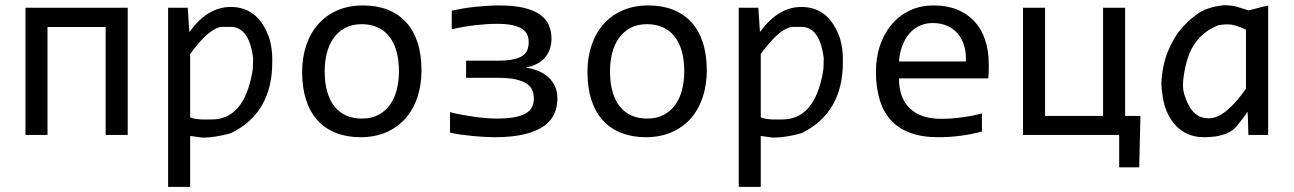

<svg xmlns="http://www.w3.org/2000/svg" viewBox="-20 -520 4988 740"><path d="M472.2 0V-490.2H78.1V0H163.1V-416H387.2V0Z M712.9 3.9C719.7 4.9 735 7 758.8 10.3H762.2C793.5 10.3 829.1 4.7 869.1 -6.3C975.9 -58.1 1029.3 -149.3 1029.3 -279.8V-296.4C1029.3 -318.8 1025.9 -343.3 1019 -369.6C991.4 -452 941.4 -493.2 869.1 -493.2C810.5 -493.2 758.3 -462.1 712.4 -399.9L709.5 -397L709 -408.2L703.6 -490.2H627.9V200.2H712.9ZM712.9 -312C763.7 -381.7 805.7 -416.5 838.9 -416.5H869.1C916.3 -416.5 945.1 -376.5 955.6 -296.4V-293C955.6 -267.3 954.4 -249.5 952.1 -239.7C930.3 -119.6 878.3 -59.6 795.9 -59.6H755.9C733.7 -61.2 719.4 -64 712.9 -67.9Z M1604.5 -249C1604.5 -289.4 1599.4 -325.2 1589.1 -356.4C1578.9 -387.7 1564 -413.8 1544.7 -434.8C1525.3 -455.8 1501.7 -471.8 1473.9 -482.7C1446 -493.6 1414.6 -499 1379.4 -499C1342.6 -499 1309.7 -492.8 1280.8 -480.2C1251.8 -467.7 1227.2 -450.1 1207 -427.5C1186.8 -404.9 1171.4 -377.8 1160.6 -346.4C1149.9 -315 1144.5 -280.3 1144.5 -242.2C1144.5 -201.5 1149.7 -165.5 1159.9 -134.3C1170.2 -103 1185 -76.8 1204.3 -55.7C1223.7 -34.5 1247.3 -18.5 1275.1 -7.6C1303 3.3 1334.5 8.8 1369.6 8.8C1406.4 8.8 1439.3 2.5 1468.3 -10C1497.2 -22.5 1521.8 -40.1 1542 -62.7C1562.2 -85.4 1577.6 -112.5 1588.4 -144.3C1599.1 -176 1604.5 -210.9 1604.5 -249ZM1517.6 -245.1C1517.6 -220.7 1514.9 -197.5 1509.5 -175.5C1504.2 -153.6 1495.7 -134.3 1484.1 -117.7C1472.6 -101.1 1457.8 -87.8 1439.7 -77.9C1421.6 -68 1399.9 -63 1374.5 -63C1352.4 -63 1332.5 -66.8 1314.9 -74.5C1297.4 -82.1 1282.4 -93.5 1270 -108.6C1257.6 -123.8 1248.1 -142.7 1241.5 -165.5C1234.8 -188.3 1231.4 -214.8 1231.4 -245.1C1231.4 -269.2 1234.1 -292.2 1239.5 -314.2C1244.9 -336.2 1253.3 -355.5 1264.9 -372.1C1276.4 -388.7 1291.3 -401.9 1309.3 -411.9C1327.4 -421.8 1349.1 -426.8 1374.5 -426.8C1396.3 -426.8 1416.1 -422.9 1433.8 -415.3C1451.6 -407.6 1466.6 -396.2 1479 -381.1C1491.4 -366 1500.9 -347.1 1507.6 -324.5C1514.2 -301.8 1517.6 -275.4 1517.6 -245.1Z M1714.4 -87.9V-8.8C1727.4 -5.9 1741.4 -3.3 1756.3 -1.2C1771.3 0.9 1786.5 2.7 1802 4.2C1817.5 5.6 1832.4 6.8 1846.9 7.6C1861.4 8.4 1874.7 8.8 1886.7 8.8C1931.6 8.8 1969.6 5 2000.5 -2.4C2031.4 -9.9 2056.3 -20.3 2075.2 -33.4C2094.1 -46.6 2107.7 -62.4 2116 -80.8C2124.3 -99.2 2128.4 -119.1 2128.4 -140.6C2128.4 -158.2 2125.2 -173.8 2118.9 -187.5C2112.5 -201.2 2103.9 -213 2093 -222.9C2082.1 -232.8 2069.2 -240.8 2054.2 -246.8C2039.2 -252.8 2022.9 -257.2 2005.4 -259.8C2022.9 -262.7 2038 -267.6 2050.5 -274.4C2063.1 -281.2 2073.4 -289.6 2081.5 -299.3C2089.7 -309.1 2095.7 -320.1 2099.6 -332.3C2103.5 -344.5 2105.5 -357.4 2105.5 -371.1C2105.5 -389.6 2102.2 -406.7 2095.7 -422.4C2089.2 -438 2078.1 -451.5 2062.5 -462.9C2046.9 -474.3 2026.2 -483.2 2000.5 -489.5C1974.8 -495.8 1942.7 -499 1904.3 -499C1890 -499 1874.9 -498.5 1859.1 -497.6C1843.3 -496.6 1827.5 -495.3 1811.5 -493.7C1795.6 -492 1779.9 -489.9 1764.4 -487.3C1748.9 -484.7 1734.5 -481.9 1721.2 -479V-407.2C1751.5 -414.1 1781.7 -419.3 1812 -422.9C1842.3 -426.4 1870.1 -428.2 1895.5 -428.2C1918.6 -428.2 1938 -426.6 1953.6 -423.3C1969.2 -420.1 1981.8 -415.4 1991.2 -409.4C2000.7 -403.4 2007.4 -396.1 2011.5 -387.5C2015.5 -378.8 2017.6 -369 2017.6 -357.9C2017.6 -346.5 2016 -336.4 2012.7 -327.6C2009.4 -318.8 2003.3 -311.4 1994.1 -305.2C1985 -299 1972.6 -294.3 1956.8 -291C1941 -287.8 1920.7 -286.1 1896 -286.1H1776.4V-220.2H1896.5C1924.8 -220.2 1948.1 -218.3 1966.3 -214.4C1984.5 -210.4 1998.9 -204.9 2009.5 -197.8C2020.1 -190.6 2027.4 -182.2 2031.5 -172.6C2035.6 -163 2037.6 -152.3 2037.6 -140.6C2037.6 -128.6 2035.3 -117.8 2030.8 -108.2C2026.2 -98.6 2018.5 -90.4 2007.6 -83.7C1996.7 -77.1 1982 -71.9 1963.6 -68.4C1945.2 -64.8 1922.2 -63 1894.5 -63C1882.8 -63 1869.5 -63.6 1854.7 -64.7C1839.9 -65.8 1824.5 -67.5 1808.6 -69.8C1792.6 -72.1 1776.5 -74.7 1760.3 -77.6C1744 -80.6 1728.7 -84 1714.4 -87.9Z M2704.1 -249C2704.1 -289.4 2699 -325.2 2688.7 -356.4C2678.5 -387.7 2663.7 -413.8 2644.3 -434.8C2624.9 -455.8 2601.3 -471.8 2573.5 -482.7C2545.7 -493.6 2514.2 -499 2479 -499C2442.2 -499 2409.3 -492.8 2380.4 -480.2C2351.4 -467.7 2326.8 -450.1 2306.6 -427.5C2286.5 -404.9 2271 -377.8 2260.3 -346.4C2249.5 -315 2244.1 -280.3 2244.1 -242.2C2244.1 -201.5 2249.3 -165.5 2259.5 -134.3C2269.8 -103 2284.6 -76.8 2304 -55.7C2323.3 -34.5 2346.9 -18.5 2374.8 -7.6C2402.6 3.3 2434.1 8.8 2469.2 8.8C2506 8.8 2538.9 2.5 2567.9 -10C2596.8 -22.5 2621.4 -40.1 2641.6 -62.7C2661.8 -85.4 2677.2 -112.5 2688 -144.3C2698.7 -176 2704.1 -210.9 2704.1 -249ZM2617.2 -245.1C2617.2 -220.7 2614.5 -197.5 2609.1 -175.5C2603.8 -153.6 2595.3 -134.3 2583.7 -117.7C2572.2 -101.1 2557.4 -87.8 2539.3 -77.9C2521.2 -68 2499.5 -63 2474.1 -63C2452 -63 2432.1 -66.8 2414.6 -74.5C2397 -82.1 2382 -93.5 2369.6 -108.6C2357.3 -123.8 2347.7 -142.7 2341.1 -165.5C2334.4 -188.3 2331.1 -214.8 2331.1 -245.1C2331.1 -269.2 2333.7 -292.2 2339.1 -314.2C2344.5 -336.2 2352.9 -355.5 2364.5 -372.1C2376.1 -388.7 2390.9 -401.9 2408.9 -411.9C2427 -421.8 2448.7 -426.8 2474.1 -426.8C2495.9 -426.8 2515.7 -422.9 2533.4 -415.3C2551.2 -407.6 2566.2 -396.2 2578.6 -381.1C2591 -366 2600.5 -347.1 2607.2 -324.5C2613.9 -301.8 2617.2 -275.4 2617.2 -245.1Z M2912.1 3.9C2918.9 4.9 2934.2 7 2958 10.3H2961.4C2992.7 10.3 3028.3 4.7 3068.4 -6.3C3175.1 -58.1 3228.5 -149.3 3228.5 -279.8V-296.4C3228.5 -318.8 3225.1 -343.3 3218.3 -369.6C3190.6 -452 3140.6 -493.2 3068.4 -493.2C3009.8 -493.2 2957.5 -462.1 2911.6 -399.9L2908.7 -397L2908.2 -408.2L2902.8 -490.2H2827.1V200.2H2912.1ZM2912.1 -312C2962.9 -381.7 3004.9 -416.5 3038.1 -416.5H3068.4C3115.6 -416.5 3144.4 -376.5 3154.8 -296.4V-293C3154.8 -267.3 3153.6 -249.5 3151.4 -239.7C3129.6 -119.6 3077.5 -59.6 2995.1 -59.6H2955.1C2932.9 -61.2 2918.6 -64 2912.1 -67.9Z M3791 -271C3791 -305.8 3786.4 -337.3 3777.1 -365.5C3767.8 -393.6 3754.2 -417.6 3736.1 -437.3C3718 -456.9 3695.8 -472.2 3669.4 -482.9C3643.1 -493.7 3612.8 -499 3578.6 -499C3543.5 -499 3512 -492.2 3484.4 -478.5C3456.7 -464.8 3433.3 -446.4 3414.3 -423.1C3395.3 -399.8 3380.8 -372.8 3370.8 -342C3360.9 -311.3 3356 -278.6 3356 -244.1C3356 -204.4 3360.6 -168.9 3369.9 -137.5C3379.2 -106 3393.5 -79.5 3412.8 -57.9C3432.2 -36.2 3457 -19.7 3487.3 -8.3C3517.6 3.1 3553.7 8.8 3595.7 8.8C3627 8.8 3657.1 6.8 3686.3 2.7C3715.4 -1.4 3741.5 -6.7 3764.6 -13.2V-83C3754.2 -80.1 3742.9 -77.4 3730.7 -75C3718.5 -72.5 3705.7 -70.3 3692.4 -68.4C3679 -66.4 3665.2 -64.9 3650.9 -63.7C3636.6 -62.6 3622.2 -62 3607.9 -62C3555.2 -62 3514.8 -75.4 3486.8 -102.3C3458.8 -129.2 3444.8 -167.6 3444.8 -217.8H3789.1C3789.7 -224.9 3790.2 -232.6 3790.5 -240.7C3790.9 -248.9 3791 -259 3791 -271ZM3702.6 -283.2H3444.8C3446.5 -305 3450.7 -325 3457.5 -343.3C3464.4 -361.5 3473.3 -377.1 3484.4 -390.1C3495.4 -403.2 3508.6 -413.2 3523.9 -420.4C3539.2 -427.6 3556.2 -431.2 3574.7 -431.2C3596.2 -431.2 3615.1 -427.5 3631.3 -420.2C3647.6 -412.8 3661.2 -402.7 3672.1 -389.6C3683 -376.6 3691.1 -361.1 3696.3 -343C3701.5 -325 3703.6 -305 3702.6 -283.2Z M4375.5 -73.2H4316.4V-490.2H4231.4V-73.2H4007.8V-490.2H3922.9V0H4293.5V125H4370.6Z M4543 -232.9C4551.8 -288.2 4567.5 -330.5 4590.3 -359.6C4613.1 -388.8 4641.8 -409.8 4676.3 -422.9C4702 -427.4 4722.8 -427.2 4738.8 -422.4C4754.7 -417.5 4769.2 -411.9 4782.2 -405.8V-178.2C4755.9 -140.5 4730.7 -112 4706.8 -92.8C4682.9 -73.6 4660.2 -64 4638.7 -64C4621.7 -64 4607 -68 4594.5 -76.2C4581.9 -84.3 4571.5 -95.9 4563.2 -111.1C4554.9 -126.2 4548.3 -142.7 4543.2 -160.6C4538.2 -178.5 4538.1 -202.6 4543 -232.9ZM4788.1 -89.8 4789.6 -65.9 4791.5 0H4867.7V-499L4792.5 -480C4774.3 -485.5 4759.4 -490.1 4748 -493.7C4736.7 -497.2 4720.1 -499.3 4698.2 -500C4652.7 -495.4 4617.1 -483.4 4591.6 -463.9C4566 -444.3 4544.8 -424.4 4528.1 -404.1C4511.3 -383.7 4495.8 -356.3 4481.4 -321.8C4467.1 -287.3 4458.7 -247.1 4456.1 -201.2C4456.7 -177.4 4459.6 -153.1 4464.8 -128.2C4470.1 -103.3 4479.7 -80.1 4493.9 -58.6C4508.1 -37.1 4525.7 -20.5 4546.9 -8.8C4568 2.9 4592.9 8.8 4621.6 8.8C4685.4 8.8 4728.8 -7.6 4752 -40.5C4769.5 -61.7 4781.6 -78.1 4788.1 -89.8Z"/></svg>

Font: CodeNewRoman Nerd Font Mono
Style: Regular
Weight: 400
Monospace: yes
Designer: Sam Radian
Foundry: Code New Roman
Version: Version 2.00 November 29, 2014;Nerd Fonts 3.2.1